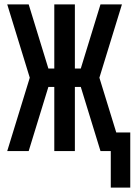

<svg xmlns="http://www.w3.org/2000/svg" viewBox="-20 -690 615 877"><path d="M486 167V0H439L349 -293H322V0H228V-293H201L111 0H13L116 -335L13 -670H111L201 -377H228V-670H322V-377H349L439 -670H537L434 -335L511 -85H575V167Z"/></svg>

Font: Lode Dark Term
Style: Bold
Weight: 700
Monospace: yes
Designer: Belleve Invis
Foundry: Belleve Invis
Version: Version 29.2.0